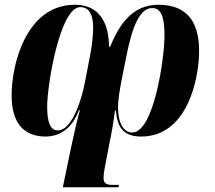

<svg xmlns="http://www.w3.org/2000/svg" viewBox="-20 -566 905 810"><path d="M648 -546C548 -546 488 -477 445 -369H440C439 -466 402 -546 296 -546C93 -546 29 -299 29 -164C29 -44 83 10 172 10C250 10 293 -46 313 -101H317C302 -47 294 -7 282 46L245 224H480L482 214H454C422 214 417 202 417 184C417 170 420 149 424 131L442 37C448 11 459 -51 465 -99H469C475 -31 498 10 576 10C771 10 820 -235 820 -350C820 -455 784 -546 648 -546ZM319 -536C353 -536 373 -508 373 -451C373 -422 368 -370 361 -337L340 -227C317 -108 273 -16 225 -16C194 -16 179 -45 179 -116C179 -209 233 -536 319 -536ZM622 -532C657 -532 674 -501 674 -417C674 -320 629 -7 538 -7C510 -7 478 -32 478 -115C478 -144 484 -178 491 -218L513 -328C538 -457 571 -532 622 -532Z"/></svg>

Font: Noto Serif Display Condensed ExtraBold
Style: Italic
Weight: 800
Width: 3
Italic angle: -12°
Designer: Monotype Design Team
Foundry: Monotype Imaging Inc.
Version: Version 2.009